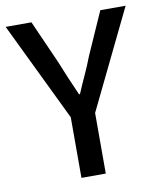

<svg xmlns="http://www.w3.org/2000/svg" viewBox="-78 -716 646 777"><g transform="rotate(-10 244.5 -327.5)"><path d="M194 0V-249L-2 -655H104L182 -479Q197 -442 211.5 -407.5Q226 -373 243 -335H247Q263 -373 279 -407.5Q295 -442 309 -479L387 -655H491L294 -249V0Z"/></g></svg>

Font: UmiuVSE Medium
Style: Regular
Weight: 500
Designer: Paul D. Hunt
Foundry: Adobe
Version: Version 3.046;September 5, 2023;FontCreator 14.0.0.2901 64-b